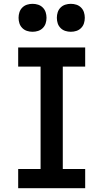

<svg xmlns="http://www.w3.org/2000/svg" viewBox="-20 -983 540 1003"><path d="M75 0H425V-100H308V-635H425V-735H75V-635H192V-100H75ZM350 -817Q365 -817 379 -821.5Q393 -826 403.5 -836.5Q414 -847 418.5 -861Q423 -875 423 -890Q423 -905 418.5 -919Q414 -933 403.5 -943.5Q393 -954 379 -958.5Q365 -963 350 -963Q335 -963 321 -958.5Q307 -954 296.5 -943.5Q286 -933 281.5 -919Q277 -905 277 -890Q277 -875 281.5 -861Q286 -847 296.5 -836.5Q307 -826 321 -821.5Q335 -817 350 -817ZM150 -817Q165 -817 179 -821.5Q193 -826 203.5 -836.5Q214 -847 218.5 -861Q223 -875 223 -890Q223 -905 218.5 -919Q214 -933 203.5 -943.5Q193 -954 179 -958.5Q165 -963 150 -963Q135 -963 121 -958.5Q107 -954 96.5 -943.5Q86 -933 81.5 -919Q77 -905 77 -890Q77 -875 81.5 -861Q86 -847 96.5 -836.5Q107 -826 121 -821.5Q135 -817 150 -817Z"/></svg>

Font: Iosevka SS09
Style: Bold
Weight: 700
Monospace: yes
Designer: Belleve Invis
Foundry: Belleve Invis
Version: Version 5.2.1; ttfautohint (v1.8.3)